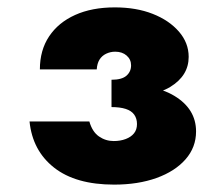

<svg xmlns="http://www.w3.org/2000/svg" viewBox="-20 -490 596 520"><path d="M282 -230Q391 -224 441 -254.5Q491 -285 491 -336Q491 -374 464.5 -404.5Q438 -435 393.5 -452.5Q349 -470 291 -470Q229 -470 183.5 -449.5Q138 -429 113 -391.5Q88 -354 88 -302H242Q243 -318 249.5 -328.5Q256 -339 267.5 -344.5Q279 -350 292 -350Q311 -350 323 -339.5Q335 -329 335 -313Q335 -296 322.5 -285Q310 -274 282 -274ZM289 10Q354 10 404 -8Q454 -26 482.5 -58.5Q511 -91 511 -134Q511 -195 452 -230.5Q393 -266 282 -260V-200Q305 -200 320.5 -195Q336 -190 343.5 -179.5Q351 -169 351 -154Q351 -139 343 -129Q335 -119 320.5 -113.5Q306 -108 288 -108Q266 -108 248 -120.5Q230 -133 222 -161H60Q68 -82 126.5 -36Q185 10 289 10Z"/></svg>

Font: Jost ExtraBold
Style: Regular
Weight: 800
Version: Version 3.710